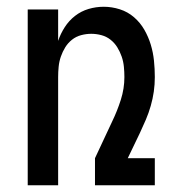

<svg xmlns="http://www.w3.org/2000/svg" viewBox="-20 -548 540 568"><path d="M62 0V-520H152V-427Q159 -448 171.5 -467.5Q184 -487 202 -501Q220 -515 242 -521.5Q264 -528 287 -528Q311 -528 334.5 -520.5Q358 -513 376.5 -497Q395 -481 407 -460Q419 -439 426 -416Q433 -393 435.5 -368.5Q438 -344 438 -320Q438 -298 435 -277Q432 -256 426 -235Q420 -214 411.5 -194Q403 -174 394 -155L358 -80H438V0H261V-80L312 -189Q327 -220 337.5 -253Q348 -286 348 -320Q348 -335 346.5 -350.5Q345 -366 340 -380.5Q335 -395 327 -408Q319 -421 307 -430.5Q295 -440 280 -444Q265 -448 250 -448Q235 -448 220 -444Q205 -440 193 -430.5Q181 -421 173 -408Q165 -395 160 -380.5Q155 -366 153.5 -350.5Q152 -335 152 -320V0Z"/></svg>

Font: Iosevka Term Curly Medium
Style: Regular
Weight: 500
Designer: Belleve Invis
Foundry: Belleve Invis
Version: Version 32.3.0